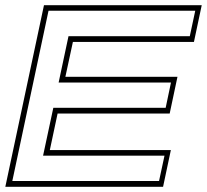

<svg xmlns="http://www.w3.org/2000/svg" viewBox="-30 -720 797 740"><path d="M-9.5 0 139.5 -700H747.5L717.5 -558.5H251L222 -424H654L624 -282.5H192L162 -141.5H628.5L598.5 0ZM17.5 -22.5H583L604 -120H136L175.5 -304.5H608.5L629 -402H196L234 -580.5H701.5L722.5 -678.5H157Z"/></svg>

Font: Tourney Expanded ExtraLight
Style: Italic
Weight: 200
Width: 7
Italic angle: -12°
Designer: Tyler Finck
Foundry: Etcetera Type Co
Version: Version 1.010; ttfautohint (v1.8.3)